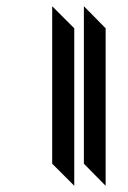

<svg xmlns="http://www.w3.org/2000/svg" viewBox="-20 -571 412 618"><path d="M148 -44V-551L219 -480V27ZM250 -44V-551L320 -480V27Z"/></svg>

Font: Ekushey Bangla
Style: Bold
Weight: 700
Designer: Al Mamun Sumon
Foundry: Al Mamun Sumon
Version: Version 1.0